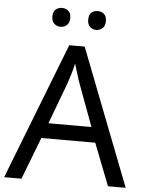

<svg xmlns="http://www.w3.org/2000/svg" viewBox="-60 -956 759 1004"><g transform="rotate(5 319.5 -454.0)"><path d="M545 0 459 -221H176L91 0H0L279 -717H360L638 0ZM352 -517Q349 -525 342 -546Q335 -567 328.5 -589.5Q322 -612 318 -624Q311 -593 302 -563.5Q293 -534 287 -517L206 -301H432ZM178 -859Q178 -885 192 -896.5Q206 -908 225 -908Q244 -908 258 -896.5Q272 -885 272 -859Q272 -834 258 -821.5Q244 -809 225 -809Q206 -809 192 -821.5Q178 -834 178 -859ZM366 -859Q366 -885 379.5 -896.5Q393 -908 412 -908Q431 -908 445 -896.5Q459 -885 459 -859Q459 -834 445 -821.5Q431 -809 412 -809Q393 -809 379.5 -821.5Q366 -834 366 -859Z"/></g></svg>

Font: Noto Sans Nushu
Style: Regular
Weight: 400
Designer: Lisa Huang
Foundry: Lisa Huang
Version: Version 1.003; ttfautohint (v1.8.4.7-5d5b)